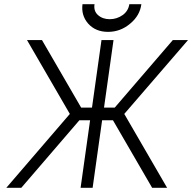

<svg xmlns="http://www.w3.org/2000/svg" viewBox="-20 -890 911 910"><path d="M108 -700 311 -350 10 0H81L382 -350L179 -700ZM871 -700H799L498 -350L701 0H772L569 -350ZM461 -700 416 -380H338L330 -320H407L362 0H419L464 -320H542L550 -380H473L518 -700ZM371 -870Q364 -817 398 -778Q433 -739 492 -739Q551 -739 597 -778Q643 -816 650 -870H593Q588 -838 562 -819Q534 -799 500 -799Q466 -799 444 -819Q423 -838 428 -870Z"/></svg>

Font: Unageo
Style: Light-Italic
Weight: 300
Designer: Richard Sepsi
Foundry: Richard Sepsi
Version: Version 2.000